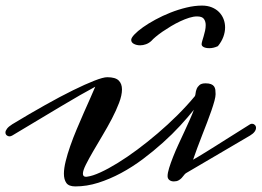

<svg xmlns="http://www.w3.org/2000/svg" viewBox="-44 -648 942 691"><path d="M270 -12.2Q289.1 -14.6 317.4 -27.6Q345.7 -40.5 379.4 -61.3Q413.1 -82 450 -109.4Q486.8 -136.7 523.4 -168Q560.1 -199.2 594.5 -233.4Q628.9 -267.6 657.2 -301.8Q659.2 -304.7 659.9 -312.3Q660.6 -319.8 663.8 -327.9Q667 -335.9 674.1 -342Q681.2 -348.1 695.8 -348.1Q708 -348.1 715.3 -345.2Q722.7 -342.3 726.3 -337.2Q730 -332 731 -325Q731.9 -317.9 731.9 -309.1Q731.9 -300.3 727.8 -284.9Q723.6 -269.5 716.8 -249.8Q710 -230 701.2 -207Q692.4 -184.1 683.3 -160.9Q674.3 -137.7 665.8 -115Q657.2 -92.3 650.9 -73.2Q657.2 -76.7 669.4 -84Q681.6 -91.3 697.5 -101.1Q713.4 -110.8 731.2 -122.1Q749 -133.3 766.6 -144.5L856 -200.7Q859.4 -202.6 863.3 -202.6Q868.7 -202.6 873 -198.5Q877.4 -194.3 877.4 -188Q877.4 -181.2 872.3 -174.1Q867.2 -167 856 -160.2L625.5 -24.9Q621.6 -22.5 617.9 -17.3Q614.3 -12.2 609.6 -7.3Q605 -2.4 598.4 1.2Q591.8 4.9 581.5 4.9Q571.8 4.9 565.4 -0.2Q559.1 -5.4 559.1 -14.2Q559.1 -25.4 564.7 -43.5Q570.3 -61.5 578.9 -83.3Q587.4 -105 598.4 -128.7Q609.4 -152.3 619.9 -175Q630.4 -197.8 639.4 -218Q648.4 -238.3 653.8 -252.9Q632.8 -226.6 604.5 -195.8Q576.2 -165 542.2 -134.5Q508.3 -104 470.2 -75.4Q432.1 -46.9 391.6 -25.1Q351.1 -3.4 309.6 9.8Q268.1 22.9 227.1 22.9Q203.6 22.9 194.8 10.5Q186 -2 186 -22.9Q186 -42 192.4 -67.9Q198.7 -93.8 209 -123Q219.2 -152.3 232.2 -183.1Q245.1 -213.9 257.6 -242.2Q270 -270.5 281 -294.9Q292 -319.3 298.8 -335.9Q275.9 -323.7 244.4 -305.7Q212.9 -287.6 174.8 -264.9Q136.7 -242.2 92.5 -215.6Q48.3 -189 0 -160.2Q-5.4 -157.2 -9.8 -157.2Q-15.6 -157.2 -20 -161.1Q-24.4 -165 -24.4 -171.4Q-24.4 -177.2 -18.8 -184.8Q-13.2 -192.4 0 -200.7Q62 -238.3 117.7 -269.5Q173.3 -300.8 218.5 -323Q263.7 -345.2 295.7 -357.7Q327.6 -370.1 341.8 -370.1Q371.1 -370.1 383.1 -358.4Q395 -346.7 395 -326.2Q395 -305.2 384.5 -277.6Q374 -250 358.4 -220.2Q342.8 -190.4 324.7 -160.2Q306.6 -129.9 291 -103Q275.4 -76.2 264.9 -55.2Q254.4 -34.2 254.4 -22.9Q254.4 -11.7 265.6 -11.7Q269.5 -11.7 270 -12.2ZM740.2 -481.9Q724.6 -474.6 709.5 -474.6Q696.8 -474.6 689.2 -478.5Q681.6 -482.4 681.6 -488.8Q681.6 -492.7 683.8 -500.5Q686 -508.3 689 -517.8Q691.9 -527.3 694.1 -537.6Q696.3 -547.9 696.3 -557.6Q696.3 -570.8 689.9 -579.8Q683.6 -588.9 665 -588.9Q652.3 -588.9 636.7 -584Q621.1 -579.1 604.5 -571.3Q587.9 -563.5 571.5 -553.7Q555.2 -543.9 541 -534.2Q526.9 -524.4 516.4 -515.6Q505.9 -506.8 501 -501Q492.2 -492.7 481.4 -488.8Q470.7 -484.9 460.4 -484.9Q447.8 -484.9 438 -490Q428.2 -495.1 428.2 -504.4Q428.2 -511.7 439.7 -523.9Q451.2 -536.1 470.5 -549.8Q489.7 -563.5 515.4 -577.4Q541 -591.3 569.3 -602.5Q597.7 -613.8 627 -620.8Q656.2 -627.9 683.1 -627.9Q702.6 -627.9 718.3 -621.6Q733.9 -615.2 744.4 -604.5Q754.9 -593.8 760.5 -579.6Q766.1 -565.4 766.1 -549.3Q766.1 -532.7 759.8 -515.4Q753.4 -498 740.2 -481.9Z"/></svg>

Font: Meddon
Style: Regular
Weight: 400
Designer: Vernon Adams
Foundry: Vernon Adams
Version: Version 1.000